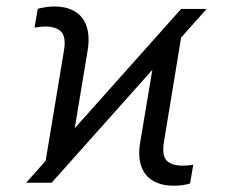

<svg xmlns="http://www.w3.org/2000/svg" viewBox="-20 -574 715 603"><path d="M62 0 548.8 -545.9H628.9L142.1 0ZM116.2 -25.9 180.7 -414.1Q188 -457.5 172.4 -474.1Q156.7 -490.7 121.6 -490.7Q113.8 -490.7 105 -489.7Q96.2 -488.8 88.4 -487.3L98.6 -546.4Q108.9 -549.3 123.5 -551.5Q138.2 -553.7 150.4 -553.7Q179.7 -553.7 201.7 -544.9Q223.6 -536.1 237.5 -518.6Q251.5 -501 256.1 -475.3Q260.7 -449.7 255.4 -416.5L201.7 -92.8ZM524.9 9.3Q495.6 9.3 473.4 0.2Q451.2 -8.8 437.5 -26.1Q423.8 -43.5 419.2 -69.1Q414.6 -94.7 420.4 -127.4L474.1 -448.2L558.6 -515.6L495.1 -129.4Q487.8 -85.9 503.4 -69.8Q519 -53.7 553.7 -53.7Q561.5 -53.7 570.1 -54.4Q578.6 -55.2 586.9 -56.6L577.1 2Q566.9 5.9 552 7.6Q537.1 9.3 524.9 9.3Z"/></svg>

Font: Inter 17pt Light
Style: Italic
Weight: 300
Italic angle: -9.3988°
Version: Version 4.001;git-66647c0bb